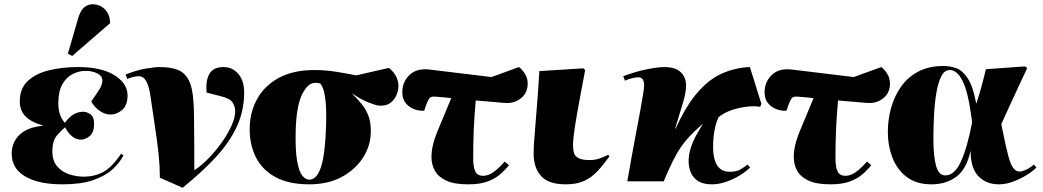

<svg xmlns="http://www.w3.org/2000/svg" viewBox="-20 -852 4901 902"><path d="M274 14Q160 14 97 -24Q34 -62 35 -132Q36 -185 72.5 -219.5Q109 -254 180 -261L181 -263Q128 -277 100 -305Q72 -333 73 -379Q74 -438 111.5 -472.5Q149 -507 211 -522Q273 -537 347 -537Q460 -537 522 -496Q584 -455 579 -394Q576 -353 551.5 -333.5Q527 -314 500 -314Q478 -314 458.5 -325Q439 -336 426 -351Q413 -366 409 -376Q438 -417 449 -435.5Q460 -454 461 -473Q461 -495 437.5 -507Q414 -519 382 -519Q351 -519 322 -504.5Q293 -490 274 -458Q255 -426 254 -372Q253 -345 260 -319.5Q267 -294 285 -275Q305 -303 326.5 -315Q348 -327 371 -327Q388 -327 405.5 -314.5Q423 -302 422 -266Q421 -229 401 -212.5Q381 -196 360 -196Q337 -196 318 -212Q299 -228 286 -254Q266 -238 246.5 -214.5Q227 -191 226 -146Q225 -98 248 -71Q271 -44 305.5 -33Q340 -22 374 -22Q424 -22 465 -44Q506 -66 549 -130L560 -122Q543 -88 508.5 -56.5Q474 -25 417 -5.5Q360 14 274 14ZM319 -589 299 -600 348 -769Q359 -804 376 -818Q393 -832 415 -832Q447 -832 470 -811Q493 -790 497 -753V-743Z M838 30 731 -17Q731 -70 725.5 -124Q720 -178 710 -243.5Q700 -309 688 -393Q682 -436 673 -457.5Q664 -479 654 -486.5Q644 -494 633 -494Q621 -494 604 -490Q587 -486 578 -481L570 -502Q620 -522 663.5 -529.5Q707 -537 730 -537Q780 -537 813.5 -524.5Q847 -512 866 -476.5Q885 -441 889 -372Q891 -348 891.5 -299.5Q892 -251 892.5 -187Q893 -123 893 -52Q925 -73 958.5 -107Q992 -141 1020.5 -181Q1049 -221 1067 -260Q1085 -299 1085 -331Q1085 -349 1073.5 -369Q1062 -389 1021 -399L951 -417Q945 -470 963 -503.5Q981 -537 1030 -537Q1072 -537 1099.5 -505Q1127 -473 1127 -418Q1127 -330 1091.5 -255Q1056 -180 991 -110.5Q926 -41 838 30Z M1433 14Q1336 14 1274 -20Q1212 -54 1182.5 -112.5Q1153 -171 1153 -244Q1153 -323 1187.5 -386Q1222 -449 1289.5 -486Q1357 -523 1457 -523Q1507 -523 1555 -515.5Q1603 -508 1654 -498L1807 -533Q1832 -513 1842 -490.5Q1852 -468 1852 -448Q1852 -428 1842.5 -405Q1833 -382 1812.5 -367.5Q1792 -353 1758 -356Q1743 -358 1709 -371.5Q1675 -385 1636 -412V-410Q1661 -386 1680.5 -361.5Q1700 -337 1711.5 -306Q1723 -275 1722 -231Q1721 -166 1684.5 -110Q1648 -54 1584 -20Q1520 14 1433 14ZM1433 -8Q1469 -8 1488.5 -69Q1508 -130 1512 -264Q1514 -337 1509.5 -377Q1505 -417 1498 -435Q1491 -453 1485 -459Q1477 -463 1461 -463Q1426 -463 1399 -408Q1372 -353 1369 -236Q1367 -144 1376 -94.5Q1385 -45 1400.5 -26.5Q1416 -8 1433 -8Z M2179 14Q2114 14 2076.5 -3.5Q2039 -21 2023 -50Q2007 -79 2007 -114Q2007 -167 2034 -232.5Q2061 -298 2100 -391Q2081 -393 2062.5 -395Q2044 -397 2025 -398Q2003 -400 1995.5 -388Q1988 -376 1981 -356L1973 -332Q1950 -330 1926 -339Q1902 -348 1886 -367.5Q1870 -387 1870 -418Q1870 -468 1904.5 -500.5Q1939 -533 2000 -525L2289 -490L2418 -537Q2432 -527 2445.5 -506.5Q2459 -486 2459 -459Q2459 -418 2430.5 -393Q2402 -368 2361 -368Q2352 -368 2309.5 -372Q2267 -376 2215 -380Q2208 -301 2205.5 -240Q2203 -179 2203 -108Q2203 -67 2213 -46.5Q2223 -26 2250 -26Q2273 -26 2297.5 -43Q2322 -60 2351 -93L2371 -76Q2353 -53 2329 -32.5Q2305 -12 2269.5 1Q2234 14 2179 14Z M2638 14Q2557 14 2522 -25Q2487 -64 2487 -130Q2487 -174 2496 -273.5Q2505 -373 2514 -518L2721 -531L2729 -523Q2715 -448 2702 -378.5Q2689 -309 2680.5 -254.5Q2672 -200 2672 -168Q2672 -149 2676.5 -133.5Q2681 -118 2698 -109Q2715 -100 2751 -100Q2776 -100 2798 -108Q2820 -116 2837 -125L2843 -117Q2814 -77 2786.5 -47.5Q2759 -18 2724 -2Q2689 14 2638 14Z M3325 14Q3282 14 3258 -2.5Q3234 -19 3224.5 -44Q3215 -69 3215 -94Q3215 -128 3226 -160Q3237 -192 3253 -220.5Q3269 -249 3282 -271Q3249 -242 3224 -216Q3199 -190 3179 -161Q3159 -132 3140 -93.5Q3121 -55 3098 0H2927Q2936 -53 2946.5 -110.5Q2957 -168 2967.5 -224Q2978 -280 2987 -327.5Q2996 -375 3001 -407.5Q3006 -440 3006 -450Q3006 -489 2979 -489Q2972 -489 2955 -486Q2938 -483 2916 -473L2908 -494Q2970 -517 3021 -527Q3072 -537 3100 -537Q3152 -537 3177.5 -513.5Q3203 -490 3203 -449Q3203 -418 3189 -371Q3175 -324 3152 -249L3154 -248Q3205 -359 3259.5 -420.5Q3314 -482 3374.5 -508Q3435 -534 3503 -537L3557 -364L3551 -350Q3526 -355 3490 -351Q3454 -347 3418 -335Q3382 -323 3356 -302Q3344 -277 3337 -241Q3330 -205 3330 -159Q3330 -130 3337 -103.5Q3344 -77 3361 -61Q3378 -45 3409 -45Q3439 -45 3457.5 -55.5Q3476 -66 3492 -79L3504 -65Q3485 -46 3454.5 -27.5Q3424 -9 3390 2.5Q3356 14 3325 14Z M3881 14Q3816 14 3778.5 -3.5Q3741 -21 3725 -50Q3709 -79 3709 -114Q3709 -167 3736 -232.5Q3763 -298 3802 -391Q3783 -393 3764.5 -395Q3746 -397 3727 -398Q3705 -400 3697.5 -388Q3690 -376 3683 -356L3675 -332Q3652 -330 3628 -339Q3604 -348 3588 -367.5Q3572 -387 3572 -418Q3572 -468 3606.5 -500.5Q3641 -533 3702 -525L3991 -490L4120 -537Q4134 -527 4147.5 -506.5Q4161 -486 4161 -459Q4161 -418 4132.5 -393Q4104 -368 4063 -368Q4054 -368 4011.5 -372Q3969 -376 3917 -380Q3910 -301 3907.5 -240Q3905 -179 3905 -108Q3905 -67 3915 -46.5Q3925 -26 3952 -26Q3975 -26 3999.5 -43Q4024 -60 4053 -93L4073 -76Q4055 -53 4031 -32.5Q4007 -12 3971.5 1Q3936 14 3881 14Z M4356 14Q4286 14 4240.5 -20Q4195 -54 4173 -110.5Q4151 -167 4151 -233Q4151 -291 4166.5 -346Q4182 -401 4213.5 -445.5Q4245 -490 4294.5 -516Q4344 -542 4412 -542Q4445 -542 4474 -531Q4503 -520 4527 -483Q4551 -446 4566 -366H4567Q4584 -419 4593 -453Q4602 -487 4612 -527L4794 -540L4806 -533Q4778 -473 4757.5 -429Q4737 -385 4720 -348Q4703 -311 4684 -269L4692 -230Q4706 -161 4716.5 -121Q4727 -81 4739.5 -63.5Q4752 -46 4770 -46Q4781 -46 4800 -54.5Q4819 -63 4837 -79L4849 -65Q4835 -50 4806 -31.5Q4777 -13 4741.5 0.5Q4706 14 4672 14Q4614 14 4577 -23.5Q4540 -61 4540 -141H4539Q4521 -58 4473 -22Q4425 14 4356 14ZM4421 -28Q4465 -28 4495 -94.5Q4525 -161 4547 -278L4543 -307Q4527 -423 4501.5 -473Q4476 -523 4442 -523Q4417 -523 4402 -493.5Q4387 -464 4379 -416Q4371 -368 4368 -311.5Q4365 -255 4365 -200Q4365 -118 4377.5 -73Q4390 -28 4421 -28Z"/></svg>

Font: Literata 72pt Black
Style: Italic
Weight: 900
Italic angle: -2°
Designer: Latin by Veronika Burian and Jose Scaglione. Greek by Irene Vlachou. Cyrillic by Vera Evstafieva
Foundry: TypeTogether
Version: Version 3.002